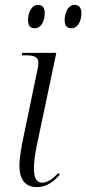

<svg xmlns="http://www.w3.org/2000/svg" viewBox="-20 -751 351 781"><path d="M271 -636C295 -636 311 -663 311 -697C311 -722 300 -731 283 -731C256 -731 243 -697 243 -670C243 -644 254 -636 271 -636ZM122 -636C146 -636 162 -663 162 -698C162 -722 151 -731 134 -731C107 -731 94 -697 94 -670C94 -644 105 -636 122 -636ZM130 10C169 10 197 -11 223 -40L217 -47C194 -23 174 -8 152 -8C127 -8 118 -29 118 -67C118 -85 121 -116 128 -151L209 -536H71L68 -526H83C124 -526 136 -517 136 -496C136 -488 135 -478 132 -466L76 -196C67 -154 59 -109 59 -76C59 -22 82 10 130 10Z"/></svg>

Font: Noto Serif Display Condensed Light
Style: Italic
Weight: 300
Width: 3
Italic angle: -12°
Designer: Monotype Design Team
Foundry: Monotype Imaging Inc.
Version: Version 2.009